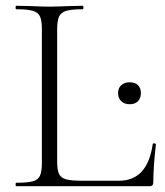

<svg xmlns="http://www.w3.org/2000/svg" viewBox="-20 -645 570 665"><path d="M178 -85Q178 -56 184.5 -42.5Q191 -29 208.5 -24Q226 -19 264 -19H392Q491 -19 509 -146Q509 -149 514.5 -148.5Q520 -148 520 -145Q511 -66 511 -15Q511 -7 508 -3.5Q505 0 496 0H36Q34 0 34 -6Q34 -12 36 -12Q75 -12 93.5 -17Q112 -22 118.5 -36.5Q125 -51 125 -81V-544Q125 -574 118.5 -588Q112 -602 93.5 -607.5Q75 -613 36 -613Q34 -613 34 -619Q34 -625 36 -625L85 -624Q127 -622 151 -622Q178 -622 220 -624L267 -625Q269 -625 269 -619Q269 -613 267 -613Q228 -613 209.5 -607.5Q191 -602 184.5 -587.5Q178 -573 178 -543ZM389 -323Q389 -340 400 -350Q411 -360 429 -360Q448 -360 458 -350Q468 -340 468 -323Q468 -305 458 -294.5Q448 -284 429 -284Q411 -284 400 -294.5Q389 -305 389 -323Z"/></svg>

Font: Cormorant Garamond Light
Style: Regular
Weight: 300
Designer: Christian Thalmann (Catharsis Fonts)
Version: Version 3.000